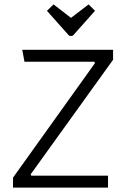

<svg xmlns="http://www.w3.org/2000/svg" viewBox="-20 -851 570 871"><path d="M39 -45 411 -565 408 -571H91L81 -625H493V-580L119 -60L122 -54H470V0H39ZM302 -770 382 -831 411 -802 314 -693Q310 -688 306 -688H298Q294 -688 290 -693L193 -802L223 -831Z"/></svg>

Font: Changa ExtraLight
Style: Regular
Weight: 275
Designer: Eduardo Rodriguez Tunni
Foundry: Eduardo Rodriguez Tunni
Version: Version 2.002; ttfautohint (v1.5) -l 8 -r 50 -G 200 -x 14 -H